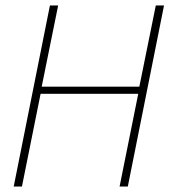

<svg xmlns="http://www.w3.org/2000/svg" viewBox="-20 -680 640 700"><path d="M30 0 162 -660H192L132 -364H488L548 -660H578L446 0H416L484 -338H128L60 0Z"/></svg>

Font: Source Code Pro ExtraLight ExtraLight
Style: Italic
Weight: 250
Italic angle: -11°
Monospace: yes
Version: Version 1.016;hotconv 1.0.116;makeotfexe 2.5.65601